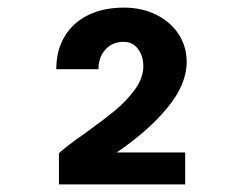

<svg xmlns="http://www.w3.org/2000/svg" viewBox="-20 -885 640 505"><path d="M203 -534Q251 -568.5 281.8 -593.8Q312.5 -619 334.8 -649.5Q357 -680 357 -711Q357 -737.5 343 -756.2Q329 -775 305 -775Q276 -775 257.5 -755Q239 -735 239 -703H128Q128 -752 149.8 -788.8Q171.5 -825.5 211.8 -845.2Q252 -865 306 -865Q353 -865 390.5 -846.5Q428 -828 449.5 -795.5Q471 -763 471 -722Q471 -663 420.5 -601.8Q370 -540.5 287 -484H467V-400H135V-482Q153.5 -499.5 203 -534Z"/></svg>

Font: JuliaMono Black
Style: Regular
Weight: 900
Monospace: yes
Designer: cormullion
Foundry: corm
Version: Version 0.054; ttfautohint (v1.8.4)